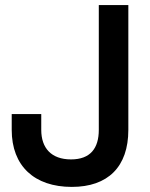

<svg xmlns="http://www.w3.org/2000/svg" viewBox="-20 -720 588 754"><path d="M484 -700H368V-210C368 -138 335 -94 259 -94C181 -94 142 -139 142 -210V-272H26V-210C26 -68 115 14 262 14C404 14 484 -65 484 -210Z"/></svg>

Font: Space Text SemiBold
Style: Regular
Weight: 600
Designer: Florian Karsten (Space Text), Colophon Foundry (Space Mono)
Foundry: Florian Karsten
Version: Version 1.003;PS 001.003;hotconv 1.0.88;makeotf.lib2.5.64775